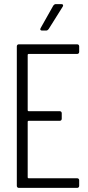

<svg xmlns="http://www.w3.org/2000/svg" viewBox="-20 -916 431 936"><path d="M279 -896H252C247 -896 243 -893 240 -889L178 -779C174 -772 177 -767 185 -767H205C210 -767 214 -770 217 -774L286 -884C290 -891 287 -896 279 -896ZM366 -663V-690C366 -696 362 -700 356 -700H72C66 -700 62 -696 62 -690V-10C62 -4 66 0 72 0H356C362 0 366 -4 366 -10V-37C366 -43 362 -47 356 -47H119C117 -47 115 -49 115 -51V-323C115 -325 117 -327 119 -327H271C277 -327 281 -331 281 -337V-364C281 -370 277 -374 271 -374H119C117 -374 115 -376 115 -378V-649C115 -651 117 -653 119 -653H356C362 -653 366 -657 366 -663Z"/></svg>

Font: Barlow Condensed Light
Style: Regular
Weight: 300
Width: 3
Designer: Jeremy Tribby
Foundry: Tribby Type
Version: Version 1.422;hotconv 1.0.109;makeotfexe 2.5.65596